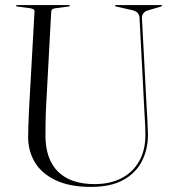

<svg xmlns="http://www.w3.org/2000/svg" viewBox="-20 -720 686 754"><path d="M546.5 -293 528 -649Q527.5 -660.5 521.5 -668.2Q515.5 -676 498 -680.5L435.5 -694.5Q433.5 -695.5 432.5 -696Q431.5 -696.5 431.5 -697.5Q431.5 -698.5 432.5 -699.2Q433.5 -700 435 -700H613.5Q615.5 -700 616.2 -699.2Q617 -698.5 617 -697.5Q617 -696.5 615.5 -695.8Q614 -695 611 -694L560.5 -679Q549 -676 542.8 -667.2Q536.5 -658.5 537.5 -648L556 -297.5Q557.5 -270.5 559 -244.2Q560.5 -218 561 -190.5Q561 -134 537.5 -87.5Q514 -41 464.8 -13.5Q415.5 14 337.5 14Q254.5 14 199.5 -11.8Q144.5 -37.5 117.5 -81.8Q90.5 -126 90.5 -181.5Q90.5 -196 91.2 -219.5Q92 -243 93 -267Q94 -291 95 -308L115.5 -674.5Q116 -680.5 111.8 -683.2Q107.5 -686 99.5 -687.5L47 -694.5Q42.5 -696 42.5 -697.5Q42.5 -698.5 43.5 -699.2Q44.5 -700 46.5 -700H250.5Q252.5 -700 253.5 -699.2Q254.5 -698.5 254.5 -697.5Q254.5 -696.5 253.5 -696Q252.5 -695.5 250 -694.5L197 -687.5Q188 -686 184.8 -683.2Q181.5 -680.5 181 -672L161.5 -311Q159.5 -273 159 -241.5Q158.5 -210 158.5 -188.5Q158.5 -94.5 208 -45.8Q257.5 3 351.5 3Q413.5 3 458.2 -20.8Q503 -44.5 527 -87.8Q551 -131 551 -189Q551 -217.5 549.2 -244.5Q547.5 -271.5 546.5 -293Z"/></svg>

Font: Fraunces 120pt Light
Style: Regular
Weight: 300
Version: Version 1.000;[b76b70a41]